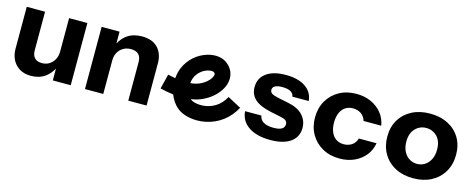

<svg xmlns="http://www.w3.org/2000/svg" viewBox="-30 -942 3451 1402"><g transform="rotate(15 1695.0 -241.0)"><path d="M369 -474.3V-221.7C369 -199 364.2 -178.9 354.7 -161.3C345.1 -143.8 332.4 -130.2 316.4 -120.3C300.4 -110.5 282 -105.6 261.1 -105.6C237.7 -105.6 219.6 -112 206.7 -124.9C193.8 -137.8 187.4 -157.2 187.4 -183V-474.3H49V-156.3C49 -126.2 55.1 -99 67.4 -74.7C79.7 -50.4 97.7 -31.1 121.4 -16.6C145 -2.2 173.5 5.1 206.6 5.1C248.4 5.1 284.1 -5.4 313.6 -26.3C338.2 -43.8 356.8 -66.8 371.7 -93.4V-4.2H507.2V-474.3Z M1039.2 -439.8C1011.6 -468.9 971.5 -483.5 919.3 -483.5C875.7 -483.5 838.9 -473.3 809.1 -452.7C784.1 -435.4 765.4 -412.2 750.5 -385.2V-474.3H615V-4.2H753.3V-256.8C753.3 -280.1 758 -300.4 767.6 -317.6C777.2 -334.8 790.4 -348.3 807.3 -358.2C824.2 -368 843.4 -372.9 864.9 -372.9C890.1 -372.9 909.3 -366.5 922.5 -353.6C935.7 -340.7 942.3 -321.3 942.3 -295.5V-4.2H1080.6V-322.2C1080.6 -371.4 1066.8 -410.6 1039.2 -439.8Z M1643 -219.4C1605.2 -148.4 1547.6 -123 1506 -114.3C1451.1 -102.9 1402.4 -115.6 1386.6 -128.1C1384.8 -129.6 1382.9 -131.2 1381.1 -132.9C1392.9 -134.6 1404.3 -136.8 1415 -139.6C1515.7 -165.6 1599.6 -243.9 1614.5 -325.9C1624.4 -380.2 1603.5 -429.9 1557.2 -462.4C1521 -487.9 1469 -493.4 1414.6 -477.8C1341.4 -456.9 1279.9 -402.3 1250.1 -331.7C1239.9 -307.6 1233.4 -280.2 1231.3 -251.7C1212.8 -254.7 1193.9 -258.6 1174.7 -263.3L1147 -151.5C1181.6 -142.9 1215.3 -136.7 1247.4 -132.9C1261.2 -96.2 1283.4 -62.8 1315.4 -37.6C1350.4 -9.9 1405.1 5.4 1463 5.4C1485.1 5.4 1507.6 3.1 1529.7 -1.6C1622.6 -21 1699.1 -79.1 1744.9 -165.3L1643.2 -219.4ZM1356.2 -286.9C1372.6 -325.7 1406.3 -355.7 1446.4 -367.2C1457.1 -370.2 1466.4 -371.3 1473.6 -371.3C1482.9 -371.3 1488.9 -369.6 1491.1 -368.1C1501.6 -360.7 1502.7 -355 1501.2 -346.6C1495.2 -313.2 1447.5 -267.1 1386.2 -251.3C1374.5 -248.2 1361.1 -246.2 1346.4 -245.1C1347.7 -260.1 1351 -274.6 1356.2 -287Z M2186.6 -235.1C2162.4 -261.8 2126.6 -280.1 2079.3 -289.9L1994.5 -307.5C1971.8 -312.3 1955.5 -318.1 1945.6 -324.5C1935.8 -331 1931 -339.7 1931 -350.8C1931 -363.7 1936.9 -373.7 1948.9 -380.7C1960.9 -387.8 1979.2 -391.3 2003.7 -391.3C2030.8 -391.3 2051.7 -387.2 2066.4 -378.9C2081.2 -370.6 2089.8 -358.5 2092.2 -342.5H2215.8C2212 -386.7 2191.8 -421.3 2154.9 -446.2C2118 -471.1 2068.6 -483.5 2006.4 -483.5C1943.8 -483.5 1894.9 -470.7 1859.8 -445.3C1824.8 -419.8 1807.3 -384.3 1807.3 -338.8C1807.3 -301.3 1820.5 -270.7 1846.9 -247.1C1873.4 -223.4 1914.5 -205.8 1970.5 -194.1L2046.1 -178.4C2066.3 -174.1 2080.2 -168.7 2088 -162.3C2095.7 -155.8 2099.4 -146.8 2099.4 -135.1C2099.4 -119.7 2092.8 -107.9 2079.6 -99.6C2066.4 -91.3 2045.3 -87.1 2016.5 -87.1C1984.5 -87.1 1959.5 -92.5 1941.3 -103.3C1923.2 -114 1912.6 -129.9 1909.5 -150.7H1786C1789.8 -102.2 1811.8 -64.1 1852.4 -36.4C1892.9 -8.8 1947.6 5.1 2016.5 5.1C2082.2 5.1 2133.2 -7.7 2169 -33.2C2204.9 -58.7 2223 -94.5 2223 -140.6C2223 -176.9 2210.8 -208.4 2186.5 -235.1Z M2604 -121.2C2586.4 -109.6 2566 -103.7 2542.7 -103.7C2520.5 -103.7 2501.3 -109.3 2485 -120.3C2468.7 -131.4 2456.3 -147.1 2447.7 -167.3C2439.1 -187.6 2434.8 -211.6 2434.8 -239.2C2434.8 -266.9 2439.1 -290.9 2447.7 -311.1C2456.3 -331.4 2468.7 -347.1 2485 -358.2C2501.3 -369.2 2520.5 -374.8 2542.7 -374.8C2566 -374.8 2586.4 -368.9 2604 -357.2C2621.5 -345.6 2633.6 -328.4 2640.4 -305.6H2774.1C2767.9 -341.3 2754.2 -372.3 2733 -398.7C2711.8 -425.1 2684.8 -445.9 2651.9 -460.9C2619 -476 2582 -483.5 2540.8 -483.5C2491.7 -483.5 2448.3 -473.1 2410.8 -452.2C2373.4 -431.3 2344.1 -402.4 2322.8 -365.5C2301.5 -328.7 2291 -286.6 2291 -239.2C2291 -191.9 2301.6 -149.8 2322.8 -112.9C2344 -76.1 2373.3 -47.2 2410.8 -26.3C2448.3 -5.4 2491.7 5.1 2540.8 5.1C2582 5.1 2619 -2.5 2651.9 -17.5C2684.8 -32.6 2711.8 -53.3 2733 -79.8C2754.3 -106.2 2767.9 -137.2 2774.1 -172.9H2640.4C2633.6 -150.1 2621.5 -132.9 2604 -121.2Z M3324.7 -368.3C3303.2 -404.6 3272.9 -432.8 3233.9 -453.1C3194.8 -473.4 3149.1 -483.5 3097 -483.5C3045.3 -483.5 3000 -473.4 2961 -453.1C2921.9 -432.8 2891.5 -404.6 2869.7 -368.3C2847.9 -332 2837 -289.6 2837 -241.1C2837 -192.5 2847.9 -149.7 2869.7 -112.5C2891.5 -75.3 2922 -46.4 2961 -25.8C3000 -5.2 3045.3 5.1 3097 5.1C3148.6 5.1 3193.9 -5.2 3233 -25.8C3272 -46.4 3302.4 -75.3 3324.3 -112.5C3346.1 -149.7 3357 -192.5 3357 -241.1C3357 -289.6 3346.3 -332 3324.7 -368.3ZM3197.5 -167.8C3187 -147.2 3173.1 -131.4 3155.6 -120.3C3138 -109.3 3118.6 -103.7 3097 -103.7C3075.4 -103.7 3055.9 -109.3 3038.4 -120.3C3020.8 -131.4 3006.9 -147.2 2996.5 -167.8C2986 -188.4 2980.8 -213.1 2980.8 -242C2980.8 -283.8 2992 -316.4 3014.5 -339.7C3036.9 -363.1 3064.4 -374.8 3097 -374.8C3129.5 -374.8 3157 -363.2 3179.5 -340.2C3201.9 -317.1 3213.1 -284.4 3213.1 -242C3213.1 -213.1 3207.9 -188.4 3197.4 -167.8Z"/></g></svg>

Font: Diatome Awesome Bold
Style: Regular
Weight: 400
Designer: 15.100.17
Foundry: 15.100.17
Version: Version 1.010;Fontself Maker 3.5.8